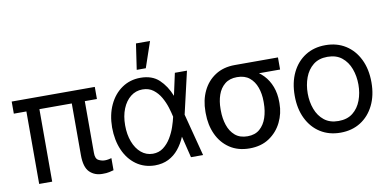

<svg xmlns="http://www.w3.org/2000/svg" viewBox="-74 -990 2459 1220"><g transform="rotate(-10 1156.0 -380.0)"><path d="M547.9 -545.9V-467.8H11.7V-545.9ZM176.8 -545.9V0H92.8V-545.9ZM385.7 -545.9H469.7V-134.8Q469.2 -96.7 489.3 -85.9Q509.3 -75.2 530.3 -75.2Q542.5 -75.2 554.7 -77.6Q566.9 -80.1 573.2 -82V-3.9Q562.5 -1 544.4 3.2Q526.4 7.3 501 6.8Q450.7 7.3 418.2 -24.4Q385.7 -56.2 385.7 -134.8Z M837.9 11.7Q769.5 10.7 718.5 -25.9Q667.5 -62.5 639.6 -126.2Q611.8 -189.9 611.3 -272.5Q611.8 -355 641.4 -418Q670.9 -481 723.1 -516.8Q775.4 -552.7 842.8 -552.7Q918 -552.7 962.6 -510.7Q1007.3 -468.8 1033.2 -403.3H1066.4L1079.1 -274.4L1150.4 0H1072.3L1004.9 -274.4Q999.5 -300.3 988.8 -334.7Q978 -369.1 959.5 -401.6Q940.9 -434.1 912.4 -455.8Q883.8 -477.5 842.8 -477.5Q799.8 -477.5 766.4 -451.2Q732.9 -424.8 714.1 -378.4Q695.3 -332 695.3 -271.5Q695.3 -212.4 713.1 -165.3Q731 -118.2 763.2 -91.1Q795.4 -64 837.9 -63.5Q877.4 -63.5 906.2 -85.4Q935.1 -107.4 955.1 -140.6Q975.1 -173.8 987.1 -209.2Q999 -244.6 1004.9 -271.5L1064.5 -545.9H1142.6L1079.1 -271.5L1066.4 -137.7H1038.1Q1019.5 -93.8 991.9 -60.1Q964.4 -26.4 926.3 -7.3Q888.2 11.7 837.9 11.7ZM829.1 -606.4 853.5 -772.5H944.3L887.7 -606.4Z M1212.9 -258.8V-269.5Q1212.9 -342.8 1241 -401.4Q1269 -460 1321.8 -494.1Q1374.5 -528.3 1448.2 -528.3Q1463.9 -526.9 1477.1 -517.6Q1490.2 -508.3 1506.1 -496.3Q1522 -484.4 1545.9 -474.6Q1589.4 -457 1620.6 -424.3Q1651.9 -391.6 1668.7 -347.2Q1685.5 -302.7 1685.5 -249V-238.3Q1685.5 -174.8 1657.7 -117.9Q1629.9 -61 1577.4 -25.6Q1524.9 9.8 1450.2 9.8Q1375.5 9.8 1322.3 -25.6Q1269 -61 1241 -121.8Q1212.9 -182.6 1212.9 -258.8ZM1310.5 -269.5V-258.8Q1310.5 -207.5 1325 -164.3Q1339.4 -121.1 1370.1 -94.7Q1400.9 -68.4 1450.2 -68.4Q1498.5 -68.4 1528.8 -94.7Q1559.1 -121.1 1573.5 -164.3Q1587.9 -207.5 1587.9 -258.8V-269.5Q1587.9 -318.4 1573.2 -359.4Q1558.6 -400.4 1528.1 -425.3Q1497.6 -450.2 1448.2 -450.2Q1399.9 -450.2 1369.4 -425.3Q1338.9 -400.4 1324.7 -359.4Q1310.5 -318.4 1310.5 -269.5ZM1726.6 -528.3V-450.2H1448.2V-528.3Z M2036.1 11.7Q1962.4 11.7 1906.7 -23.4Q1851.1 -58.6 1820.1 -122.1Q1789.1 -185.5 1789.1 -269.5Q1789.1 -355 1820.1 -418.7Q1851.1 -482.4 1906.7 -517.6Q1962.4 -552.7 2036.1 -552.7Q2110.4 -552.7 2166 -517.6Q2221.7 -482.4 2252.9 -418.7Q2284.2 -355 2284.2 -269.5Q2284.2 -185.5 2252.9 -122.1Q2221.7 -58.6 2166 -23.4Q2110.4 11.7 2036.1 11.7ZM2036.1 -63.5Q2092.8 -63.5 2128.9 -92.3Q2165 -121.1 2182.6 -168.2Q2200.2 -215.3 2200.2 -269.5Q2200.2 -324.7 2182.6 -372.1Q2165 -419.4 2128.9 -448.5Q2092.8 -477.5 2036.1 -477.5Q1980.5 -477.5 1944.3 -448.5Q1908.2 -419.4 1890.6 -372.1Q1873 -324.7 1873 -269.5Q1873 -215.3 1890.6 -168.2Q1908.2 -121.1 1944.3 -92.3Q1980.5 -63.5 2036.1 -63.5Z"/></g></svg>

Font: Inter Tight
Style: Regular
Weight: 400
Designer: Rasmus Andersson
Foundry: rsms
Version: Version 3.002